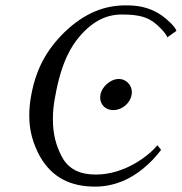

<svg xmlns="http://www.w3.org/2000/svg" viewBox="-20 -679 677 715"><path d="M553 -596C566 -587 599 -555 603 -540L637 -564C633 -580 600 -609 583 -621C531 -657 482 -659 447 -659C367 -659 293 -629 220 -559C153 -493 114 -422 96 -323C91 -296 89 -271 89 -248C89 -191 103 -144 129 -96C174 -18 242 16 335 16C372 16 406 8 438 -5C490 -27 542 -70 580 -121L566 -138C533 -98 444 -29 337 -29C283 -29 237 -45 210 -96C188 -138 177 -181 177 -234C177 -260 179 -287 185 -317C209 -453 248 -510 277 -544C327 -602 378 -625 434 -625C505 -625 530 -612 553 -596ZM402 -269C435 -269 465 -295 470 -326C471 -330 471 -333 471 -336C471 -364 448 -385 423 -385C391 -385 359 -356 354 -326C354 -323 353 -319 353 -316C353 -291 371 -269 402 -269Z"/></svg>

Font: Libertinus Serif
Style: Italic
Weight: 400
Italic angle: -12°
Designer: Philipp H. Poll, Khaled Hosny
Foundry: Caleb Maclennan
Version: Version 7.050;RELEASE